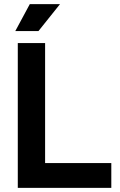

<svg xmlns="http://www.w3.org/2000/svg" viewBox="-20 -908 582 928"><path d="M66 0H518V-120H198V-700H66ZM54 -758H166L270 -888H124Z"/></svg>

Font: Meta Space
Style: Bold
Weight: 700
Designer: Meta Pool / Florian Karsten
Foundry: Meta Pool / Florian Karsten
Version: Version 2.000;Glyphs 3.1.1 (3137)